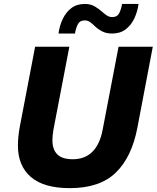

<svg xmlns="http://www.w3.org/2000/svg" viewBox="-20 -962 811 994"><path d="M72.8 -208.3Q72.8 -230.2 75.1 -254.3Q77.5 -278.3 82.2 -304.4L161.8 -720H339L256.6 -290.4Q254 -275.3 252.7 -261.9Q251.4 -248.4 251.4 -235.2Q251.4 -188.1 276.6 -162.9Q301.8 -137.6 356.6 -137.6Q419.6 -137.6 458.3 -176.2Q497 -214.8 511.4 -290.4L593.8 -720H771L691.4 -301.6Q662.3 -148.9 579.7 -68.5Q497 12 341.4 12Q206.9 12 139.9 -45.7Q72.8 -103.3 72.8 -208.3ZM282.8 -788.4Q288.2 -828.6 304.7 -863.5Q321.2 -898.5 349.5 -920.1Q377.8 -941.6 419.6 -941.6Q449.6 -941.6 471.6 -928.2Q493.6 -914.8 508 -901.6Q520.8 -890.3 533 -882Q545.2 -873.6 561.6 -873.6Q586.5 -873.6 596.7 -893.1Q606.9 -912.5 612 -941.6H697.2Q691.8 -901.4 675.3 -866.4Q658.8 -831.5 630.5 -809.9Q602.2 -788.4 560.4 -788.4Q530.4 -788.4 508.8 -799.7Q487.1 -811 472 -825.6Q459.9 -837.6 447.4 -847Q434.8 -856.4 418.4 -856.4Q393.5 -856.4 383.3 -836.9Q373.1 -817.5 368 -788.4Z"/></svg>

Font: Kufam
Style: Italic
Weight: 400
Italic angle: -11°
Designer: Artur Schmal
Foundry: Original Type
Version: Version 1.301; ttfautohint (v1.8.3)